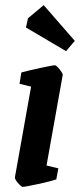

<svg xmlns="http://www.w3.org/2000/svg" viewBox="-20 -718 311 747"><path d="M38 -28 101 -381 56 -392 63 -436Q88 -443 136.5 -453.5Q185 -464 194 -464Q199 -464 212 -448Q225 -432 224 -426L161 -74L207 -63L199 -20Q179 -13 128.5 -2Q78 9 68 9Q63 9 50 -6Q37 -21 38 -28ZM81 -611 89 -647 150 -698 271 -559 237 -519Z"/></svg>

Font: Grenze SemiBold
Style: Italic
Weight: 600
Italic angle: -10°
Designer: Renata Polastri
Foundry: Omnibus-Type
Version: Version 1.002; ttfautohint (v1.8)